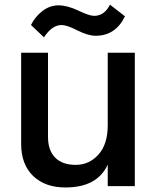

<svg xmlns="http://www.w3.org/2000/svg" viewBox="-20 -785 685 838"><path d="M72.3 -157.2V-554.7H189.5V-187.5Q189.5 -128.9 220.7 -97.2Q252 -65.4 310.5 -65.4Q369.1 -65.4 409.7 -110.4Q450.2 -155.3 450.2 -238.3V-554.7H568.4V27.3H450.2V-66.4Q404.3 33.2 265.6 33.2Q176.8 33.2 124.5 -17.1Q72.3 -67.4 72.3 -157.2ZM115.2 -675.8Q132.8 -711.9 165 -736.8Q197.3 -761.7 235.4 -761.7Q273.4 -761.7 321.8 -738.8Q370.1 -715.8 390.6 -715.8Q435.5 -715.8 460 -764.6L525.4 -713.9Q484.4 -628.9 397.5 -628.9Q364.3 -628.9 317.9 -652.3Q271.5 -675.8 249 -675.8Q207 -675.8 171.9 -622.1Z"/></svg>

Font: GenEi M Gothic v2 Medium
Style: Regular
Weight: 500
Version: Version 2.0